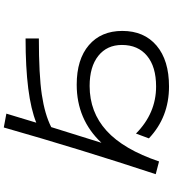

<svg xmlns="http://www.w3.org/2000/svg" viewBox="32 -888 935 1040"><g transform="rotate(-90 500.0 -367.5)"><path d="M247 -286Q373 -420 562 -420Q699 -420 776 -354Q853 -288 853 -173Q853 -55 773.5 12.5Q694 80 552 80Q386 80 271 -29L297 -99Q407 10 552 10Q659 10 718 -39Q777 -88 777 -175Q777 -256 718 -303Q659 -350 555 -350Q413 -350 312 -258Q211 -166 146 26L77 8Q213 -404 330 -815L405 -801Q398 -778 381.5 -723.5Q365 -669 356 -639Q499 -697 812 -697V-625Q615 -625 508 -609Q401 -593 332 -558Q263 -336 247 -286Z"/></g></svg>

Font: M PLUS 1p
Style: Regular
Weight: 400
Version: Version 1.062